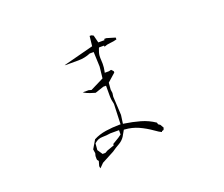

<svg xmlns="http://www.w3.org/2000/svg" viewBox="-116 -944 1232 1055"><g transform="rotate(-20 500.0 -417.0)"><path d="M529.3 -550.3H505.4L507.3 -559.1Q511.7 -579.1 511.7 -600.6Q511.7 -610.8 511 -619.9Q510.3 -628.9 510.3 -634.8Q510.3 -640.6 510.7 -648.4Q511.2 -656.2 514.2 -667Q517.1 -677.7 521.5 -688L523.9 -691.9H553.2V-685.1Q570.3 -692.4 589.8 -693.8Q609.9 -695.3 628.4 -700.7V-711.4L579.1 -726.1H565.9V-719.2H535.2H529.3L518.1 -763.2L506.3 -769H496.6L490.2 -710.9L313.5 -665L316.9 -663.6H392.1Q430.2 -663.6 464.4 -678.2H487.3L490.7 -592.3L483.4 -525.4L404.8 -486.3L389.6 -490.7H355Q365.7 -483.4 375.2 -479.5Q384.8 -475.6 391.6 -473.1Q406.2 -468.3 420.9 -463.9L471.7 -481H487.8V-422.4Q487.8 -397.5 494.6 -372.1L490.2 -254.4H483.4Q442.9 -254.4 402.8 -248.3Q362.8 -242.2 330.6 -225.1L301.8 -176.3L305.2 -152.8L301.3 -137.7V-119.6Q301.3 -114.3 306.2 -109.9L309.1 -106.4L301.3 -78.6L303.2 -65.4L306.6 -67.9L327.6 -88.9L400.4 -127.4Q420.9 -142.1 443.8 -154.8Q464.4 -166.5 477.1 -185.5L497.1 -220.7L501.5 -220.2Q543.9 -217.3 581.1 -200.7Q617.7 -184.1 652.8 -159.2L673.8 -145L689.9 -136.7L691.4 -141.6L701.7 -144.5L706.5 -156.7L694.8 -176.8L684.1 -184.1L681.2 -194.8Q644 -220.2 600.6 -232.4Q557.1 -244.6 510.7 -251.5L503.4 -252.4L510.3 -302.2L504.4 -410.6L507.3 -431.6L504.4 -452.1L507.8 -491.7L555.2 -533.7V-541L543.5 -553.7ZM415.5 -164.1V-158.7L373 -143.6L358.4 -135.3H345.7H341.8L321.8 -165L325.2 -202.6L327.1 -204.6Q346.7 -223.1 373.5 -223.1Q397 -223.1 420.4 -227.1H471.2V-202.1L453.1 -189L415.5 -166.5Z"/></g></svg>

Font: Bakudai
Style: ExtraLight
Weight: 200
Version: Version 1.48